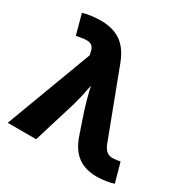

<svg xmlns="http://www.w3.org/2000/svg" viewBox="-169 -887 1026 1049"><g transform="rotate(30 344.5 -363.0)"><path d="M9.8 0 213.4 -543.9 209.5 -559.6Q205.6 -582.5 195.1 -593.5Q184.6 -604.5 165.8 -606.2Q147 -607.9 116.7 -601.6L94.2 -598.1L60.5 -723.1Q80.6 -730 111.8 -734.1Q143.1 -738.3 173.3 -738.3Q224.1 -738.3 263.2 -723.1Q302.2 -708 331.1 -675.3Q359.9 -642.6 379.9 -589.4L538.1 -171.9Q547.4 -147.9 560.1 -135.7Q572.8 -123.5 589.4 -120.6Q606 -117.7 626.5 -121.6L649.4 -125.5L683.1 -4.4Q664.1 2.4 634.8 7.1Q605.5 11.7 576.2 11.7Q528.8 11.7 491.7 -3.4Q454.6 -18.6 427.2 -51.5Q399.9 -84.5 382.3 -138.2L339.8 -263.7Q322.3 -317.9 309.3 -372.1Q296.4 -426.3 283.2 -488.3H319.3Q306.2 -426.8 296.1 -372.3Q286.1 -317.9 270 -263.7L189 0Z"/></g></svg>

Font: Inter 16pt ExtraBold
Style: Regular
Weight: 800
Version: Version 4.001;git-66647c0bb